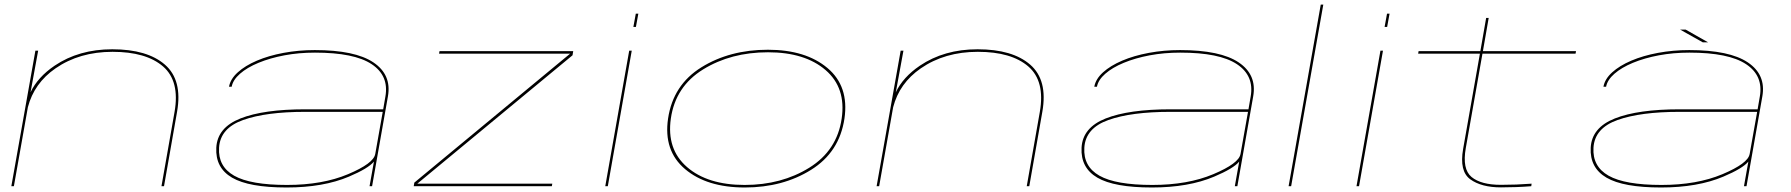

<svg xmlns="http://www.w3.org/2000/svg" viewBox="-20 -805 7743 830"><path d="M29 0 133 -586H145L112 -406Q143 -471.5 216 -521Q321 -592 465.5 -592Q616.5 -592 693 -525.5Q769.5 -459 745.5 -322L689 0H678L734.5 -321Q758 -454.5 684.8 -517.8Q611.5 -581 466.5 -581Q323.5 -581 220 -509.5Q127.5 -445.5 100.5 -341.5L40 0Z M1577.5 0 1596.5 -106.5Q1572.5 -77 1488.5 -41.5Q1377.5 5.5 1219 5.5Q1056 5.5 983.2 -37Q910.5 -79.5 915 -166.5Q919.5 -253.5 1019.5 -293Q1119.5 -332.5 1300 -332.5H1636.5L1646 -387.5Q1662 -477.5 1586.8 -527.5Q1511.5 -577.5 1341.5 -577.5Q1272 -577.5 1209.5 -565.8Q1147 -554 1097.5 -533.5Q1048 -513 1017.5 -486.2Q987 -459.5 981.5 -430H970Q976 -463.5 1007.8 -492.2Q1039.5 -521 1090.5 -542.8Q1141.5 -564.5 1206 -576.5Q1270.5 -588.5 1341 -588.5Q1515 -588.5 1594.2 -535.2Q1673.5 -482 1657 -388.5L1588.5 0ZM1602 -138.5 1634.5 -321.5H1299Q1130 -321.5 1031 -286.2Q932 -251 927 -166.5Q922 -85.5 992.2 -45.5Q1062.5 -5.5 1221 -5.5Q1374 -5.5 1484.5 -52Q1595 -98.5 1602 -139Z M1768.5 0 1771 -15.5 2444.5 -573H1878L1880 -584H2458L2455 -566L1784 -11H2367.5L2365.5 0Z M2596.5 0 2700 -586H2711L2607.5 0ZM2728.5 -746H2739.5L2729 -688.5H2718Z M3199.5 5.5Q3035.5 5.5 2941.5 -74Q2847.5 -153.5 2868 -292.5Q2889.5 -438 3012 -514Q3134.5 -590 3299.5 -590Q3463 -590 3557 -511Q3651 -432 3630.5 -292.5Q3609 -147.5 3486.5 -71Q3364 5.5 3199.5 5.5ZM3199 -5.5Q3358.5 -5.5 3478.5 -80Q3598.5 -154.5 3618.5 -292.5Q3638 -425.5 3548.8 -502.2Q3459.5 -579 3300 -579Q3140 -579 3020 -505.2Q2900 -431.5 2880 -292.5Q2861 -160 2950 -82.8Q3039 -5.5 3199 -5.5Z M3769.5 0 3873.5 -586H3885.5L3852.5 -406Q3883.5 -471.5 3956.5 -521Q4061.5 -592 4206 -592Q4357 -592 4433.5 -525.5Q4510 -459 4486 -322L4429.5 0H4418.5L4475 -321Q4498.5 -454.5 4425.2 -517.8Q4352 -581 4207 -581Q4064 -581 3960.5 -509.5Q3868 -445.5 3841 -341.5L3780.5 0Z M5318 0 5337 -106.5Q5313 -77 5229 -41.5Q5118 5.5 4959.5 5.5Q4796.5 5.5 4723.8 -37Q4651 -79.5 4655.5 -166.5Q4660 -253.5 4760 -293Q4860 -332.5 5040.5 -332.5H5377L5386.5 -387.5Q5402.5 -477.5 5327.2 -527.5Q5252 -577.5 5082 -577.5Q5012.5 -577.5 4950 -565.8Q4887.5 -554 4838 -533.5Q4788.5 -513 4758 -486.2Q4727.5 -459.5 4722 -430H4710.5Q4716.5 -463.5 4748.2 -492.2Q4780 -521 4831 -542.8Q4882 -564.5 4946.5 -576.5Q5011 -588.5 5081.5 -588.5Q5255.5 -588.5 5334.8 -535.2Q5414 -482 5397.5 -388.5L5329 0ZM5342.5 -138.5 5375 -321.5H5039.5Q4870.5 -321.5 4771.5 -286.2Q4672.5 -251 4667.5 -166.5Q4662.5 -85.5 4732.8 -45.5Q4803 -5.5 4961.5 -5.5Q5114.5 -5.5 5225 -52Q5335.5 -98.5 5342.5 -139Z M5550.5 0 5689.5 -785H5700.5L5561.5 0Z M5844 0 5947.5 -586H5958.5L5855 0ZM5976 -746H5987L5976.5 -688.5H5965.5Z M6468.5 5Q6384 5 6336 -29.8Q6288 -64.5 6305 -161.5L6377.5 -573H6110.5L6112.5 -584H6379.5L6404.5 -727.5H6415.5L6390.5 -584H6793L6791 -573H6388.5L6316.5 -165Q6300.5 -74 6341.2 -40Q6382 -6 6468.5 -6Q6535.5 -6 6601 -11L6599.5 0Q6536.5 5 6468.5 5Z M7519 0 7538 -106.5Q7514 -77 7430 -41.5Q7319 5.5 7160.5 5.5Q6997.5 5.5 6924.8 -37Q6852 -79.5 6856.5 -166.5Q6861 -253.5 6961 -293Q7061 -332.5 7241.5 -332.5H7578L7587.5 -387.5Q7603.5 -477.5 7528.2 -527.5Q7453 -577.5 7283 -577.5Q7213.5 -577.5 7151 -565.8Q7088.5 -554 7039 -533.5Q6989.5 -513 6959 -486.2Q6928.5 -459.5 6923 -430H6911.5Q6917.5 -463.5 6949.2 -492.2Q6981 -521 7032 -542.8Q7083 -564.5 7147.5 -576.5Q7212 -588.5 7282.5 -588.5Q7456.5 -588.5 7535.8 -535.2Q7615 -482 7598.5 -388.5L7530 0ZM7543.5 -138.5 7576 -321.5H7240.5Q7071.5 -321.5 6972.5 -286.2Q6873.5 -251 6868.5 -166.5Q6863.5 -85.5 6933.8 -45.5Q7004 -5.5 7162.5 -5.5Q7315.5 -5.5 7426 -52Q7536.5 -98.5 7543.5 -139ZM7341 -622 7243 -677H7267L7364 -622Z"/></svg>

Font: Anybody UltraExpanded Thin
Style: Italic
Weight: 100
Width: 9
Italic angle: -10°
Designer: Tyler Finck
Foundry: Etcetera Type Company
Version: Version 1.010; ttfautohint (v1.8.3) -l 8 -r 50 -G 200 -x 14 